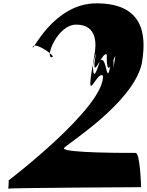

<svg xmlns="http://www.w3.org/2000/svg" viewBox="-20 -999 883 1154"><path d="M438 -851C572 -851 556 -721 549 -678C517 -483 557 -707 555 -669C523 -479 600 -707 622 -669C618 -479 681 -706 672 -653C640 -463 683 -673 649 -635C617 -445 627 -673 581 -635C525 -445 546 -663 534 -589C496 -359 565 -581 599 -543C607 -353 31 86 31 86C35 86 29 140 30 135C31 130 828 126 828 126C828 126 823 -80 795 -80C767 -80 359 -78 364 -108C367 -124 778 -375 832 -616C854 -746 873 -979 560 -979C298 -979 170 -676 177 -716C183 -755 330 -655 290 -655C250 -655 326 -851 438 -851Z"/></svg>

Font: PlasticEraser
Style: It
Weight: 400
Foundry: Cannot Into Space Fonts
Version: Version 0.43